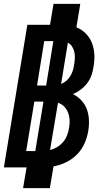

<svg xmlns="http://www.w3.org/2000/svg" viewBox="-20 -863 540 990"><path d="M99 107 117 0H0L121 -735H238L256 -843H394L374 -722Q402 -711 423 -689.5Q444 -668 454.5 -640Q465 -612 466.5 -580.5Q468 -549 462 -518Q459 -496 451.5 -474.5Q444 -453 429.5 -434Q415 -415 396.5 -401Q378 -387 356 -378Q380 -366 399 -346Q418 -326 427.5 -300.5Q437 -275 438.5 -246Q440 -217 435 -188Q430 -156 416 -124Q402 -92 377.5 -67Q353 -42 321 -26.5Q289 -11 256 -5L237 107ZM218 -422 255 -651H208L171 -422ZM295 -430Q310 -436 322.5 -447Q335 -458 343 -471.5Q351 -485 355.5 -499.5Q360 -514 362 -529Q365 -546 366 -562.5Q367 -579 363.5 -594Q360 -609 352 -622.5Q344 -636 330 -643ZM162 -84 204 -339H157L115 -84ZM238 -89Q257 -94 275 -105Q293 -116 306 -131.5Q319 -147 326 -165.5Q333 -184 336 -203Q340 -224 339 -244Q338 -264 331 -282Q324 -300 311 -313.5Q298 -327 279 -333Z"/></svg>

Font: Iosevka Heavy Oblique
Style: Regular
Weight: 900
Italic angle: -9°
Monospace: yes
Designer: Belleve Invis
Foundry: Belleve Invis
Version: Version 32.5.0; ttfautohint (v1.8.4)